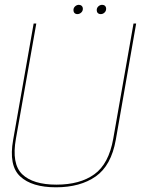

<svg xmlns="http://www.w3.org/2000/svg" viewBox="-20 -772 605 796"><path d="M212 4.5Q312.5 4.5 376.8 -40.5Q441 -85.5 460 -192L544.5 -674.5H533.5L449.5 -197Q431 -92.5 371.2 -49.5Q311.5 -6.5 214 -6.5Q117 -6.5 72.2 -49.5Q27.5 -92.5 46 -197L130.5 -674.5H119.5L34.5 -192Q15.5 -85.5 63.8 -40.5Q112 4.5 212 4.5ZM301 -713.5Q309.5 -713.5 316.5 -719.8Q323.5 -726 323.5 -735.5Q323.5 -743 318.8 -747.5Q314 -752 307 -752Q298.5 -752 291.5 -745.8Q284.5 -739.5 284.5 -730Q284.5 -722.5 289 -718Q293.5 -713.5 301 -713.5ZM398 -713.5Q406.5 -713.5 413.2 -719.8Q420 -726 420 -735.5Q420 -743 415.5 -747.5Q411 -752 403.5 -752Q395 -752 388 -745.8Q381 -739.5 381 -730Q381 -722.5 385.5 -718Q390 -713.5 398 -713.5Z"/></svg>

Font: Anybody UltraCondensed Thin Thin
Style: Italic
Weight: 250
Italic angle: -10°
Version: Version 1.111